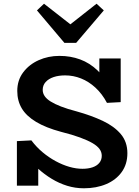

<svg xmlns="http://www.w3.org/2000/svg" viewBox="-20 -1001 749 1034"><path d="M432 13Q385 13 341.5 -0.5Q298 -14 258.5 -38Q219 -62 183.5 -94Q148 -126 116 -163L186 -154V-1H71V-241L149 -245Q176 -209 209.5 -181Q243 -153 280 -133Q317 -113 353.5 -102.5Q390 -92 424 -92Q455 -92 478.5 -100Q502 -108 515 -124Q528 -140 528 -162Q528 -182 516 -198.5Q504 -215 478.5 -230Q453 -245 411 -260.5Q369 -276 309 -291Q227 -313 174.5 -344.5Q122 -376 97.5 -417Q73 -458 73 -511Q73 -569 105 -611.5Q137 -654 188.5 -677Q240 -700 300 -700Q360 -700 411.5 -681Q463 -662 505 -622Q547 -582 578 -519L515 -531V-686H630V-451L556 -447Q530 -496 494 -529Q458 -562 416.5 -578.5Q375 -595 331 -595Q296 -595 269 -586Q242 -577 226 -559.5Q210 -542 210 -517Q210 -499 220.5 -483.5Q231 -468 252.5 -454.5Q274 -441 308.5 -427.5Q343 -414 393 -401Q472 -379 533.5 -350Q595 -321 630.5 -279Q666 -237 666 -176Q666 -117 635.5 -74.5Q605 -32 552 -9.5Q499 13 432 13ZM500 -981 539 -945 390 -770H327L179 -945L217 -981L359 -870Z"/></svg>

Font: BioRhyme ExtraBold
Style: Bold
Weight: 700
Version: Version 1.600;gftools[0.9.33]